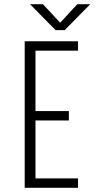

<svg xmlns="http://www.w3.org/2000/svg" viewBox="-20 -897 490 917"><path d="M411 -877 289 -753H245.5L123.5 -877H185L267.5 -788.5L349.5 -877ZM352.5 -655H149.5V-366.5H309V-321.5H149.5V-45H352.5V0H98V-700H352.5Z"/></svg>

Font: League Mono Condensed UltraLight
Style: Regular
Weight: 200
Width: 1
Designer: Tyler Finck
Foundry: The League of Moveable Type / Tyler Finck
Version: Version 2.210